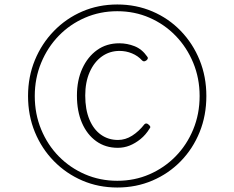

<svg xmlns="http://www.w3.org/2000/svg" viewBox="-20 -920 1045 856"><path d="M503 -84Q419 -84 347 -115Q275 -146 220.5 -201.5Q166 -257 135.5 -331Q105 -405 105 -492Q105 -578 135.5 -652Q166 -726 220.5 -782Q275 -838 347 -869Q419 -900 503 -900Q587 -900 659.5 -869Q732 -838 786 -782Q840 -726 870 -652Q900 -578 900 -492Q900 -405 870 -331Q840 -257 786 -201.5Q732 -146 659.5 -115Q587 -84 503 -84ZM503 -114Q580 -114 646.5 -143Q713 -172 763 -223Q813 -274 841.5 -343Q870 -412 870 -492Q870 -571 841.5 -640Q813 -709 763 -760.5Q713 -812 646.5 -841Q580 -870 503 -870Q426 -870 359 -841Q292 -812 242 -760.5Q192 -709 163.5 -640Q135 -571 135 -492Q135 -412 163.5 -343Q192 -274 242 -223Q292 -172 359 -143Q426 -114 503 -114ZM505 -261Q450 -261 409 -290.5Q368 -320 345.5 -372Q323 -424 323 -494Q323 -562 347 -614.5Q371 -667 413 -697Q455 -727 512 -727Q547 -727 580 -714Q613 -701 636 -668Q640 -664 639 -659.5Q638 -655 633 -651Q626 -646 621.5 -646.5Q617 -647 613 -651Q595 -671 568.5 -682Q542 -693 513 -693Q469 -693 434.5 -668.5Q400 -644 380 -599Q360 -554 360 -494Q360 -432 378.5 -387.5Q397 -343 430 -319.5Q463 -296 506 -296Q539 -296 569 -315Q599 -334 624 -366Q628 -370 633 -369.5Q638 -369 643 -364Q649 -359 650 -355Q651 -351 647 -347Q630 -319 606.5 -300Q583 -281 558 -271Q533 -261 505 -261Z"/></svg>

Font: Playwrite NG Modern Thin
Style: Regular
Weight: 250
Designer: Veronika Burian, José Scaglione
Foundry: TypeTogether
Version: Version 1.002